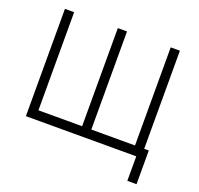

<svg xmlns="http://www.w3.org/2000/svg" viewBox="-145 -859 1219 1177"><g transform="rotate(20 465.0 -270.0)"><path d="M83 -700V0H803V160H863V-60H833V-700H773V-60H488V-700H428V-60H143V-700Z"/></g></svg>

Font: Unageo Variable
Style: Regular
Weight: 300
Designer: Richard Sepsi
Foundry: Richard Sepsi
Version: Version 2.200